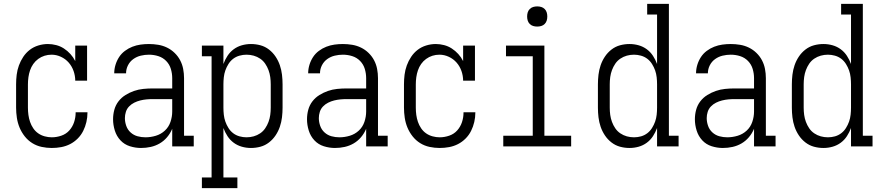

<svg xmlns="http://www.w3.org/2000/svg" viewBox="-20 -755 4540 990"><path d="M247 8Q221 8 195 2.5Q169 -3 146.5 -17Q124 -31 107.5 -52Q91 -73 81 -97Q71 -121 67 -147.5Q63 -174 63 -200V-320Q63 -345 66 -369.5Q69 -394 77.5 -417.5Q86 -441 100 -462Q114 -483 133.5 -498Q153 -513 177.5 -520.5Q202 -528 227 -528Q248 -528 269.5 -522.5Q291 -517 309.5 -505Q328 -493 343 -476.5Q358 -460 368 -440V-520H429V-339H368Q368 -364 359.5 -388.5Q351 -413 334.5 -432Q318 -451 294.5 -462Q271 -473 246 -473Q227 -473 209.5 -467.5Q192 -462 177 -451Q162 -440 151.5 -425Q141 -410 135 -392.5Q129 -375 126.5 -356.5Q124 -338 124 -320V-200Q124 -181 126.5 -162.5Q129 -144 135 -126.5Q141 -109 151.5 -93.5Q162 -78 177 -67.5Q192 -57 210.5 -52Q229 -47 247 -47Q272 -47 296.5 -55.5Q321 -64 337.5 -82.5Q354 -101 362 -125Q370 -149 370 -174V-176H431V-174Q431 -150 425.5 -126Q420 -102 409 -80Q398 -58 380.5 -40.5Q363 -23 341.5 -12Q320 -1 296 3.5Q272 8 247 8Z M707 8Q678 8 649.5 -1Q621 -10 601 -31.5Q581 -53 572 -82Q563 -111 563 -140Q563 -165 569.5 -189Q576 -213 591 -232.5Q606 -252 627 -265Q648 -278 671 -286Q694 -294 718.5 -296.5Q743 -299 768 -299H868V-352Q868 -376 861 -399.5Q854 -423 837 -440.5Q820 -458 796.5 -465.5Q773 -473 748 -473Q727 -473 706 -468Q685 -463 667.5 -450.5Q650 -438 640 -418.5Q630 -399 630 -377H569Q569 -399 575.5 -420.5Q582 -442 594 -460.5Q606 -479 624 -492.5Q642 -506 662.5 -514Q683 -522 704.5 -525Q726 -528 748 -528Q772 -528 796 -524Q820 -520 841.5 -509.5Q863 -499 880.5 -482Q898 -465 909 -444Q920 -423 924.5 -399.5Q929 -376 929 -352V-55H979V0H868V-91Q858 -67 841.5 -47.5Q825 -28 803.5 -15.5Q782 -3 757.5 2.5Q733 8 707 8ZM730 -47Q757 -47 783.5 -55Q810 -63 830 -81.5Q850 -100 859 -126.5Q868 -153 868 -180V-244H768Q751 -244 735 -242.5Q719 -241 703 -237Q687 -233 672 -225.5Q657 -218 645.5 -206Q634 -194 629 -178Q624 -162 624 -146Q624 -126 631 -106Q638 -86 653.5 -72Q669 -58 689 -52.5Q709 -47 730 -47Z M1021 215V160H1071V-465H1021V-520H1132V-425Q1140 -447 1153 -467Q1166 -487 1185 -501Q1204 -515 1227 -521.5Q1250 -528 1274 -528Q1299 -528 1323 -521.5Q1347 -515 1367 -499.5Q1387 -484 1401 -463Q1415 -442 1423 -418.5Q1431 -395 1434 -370Q1437 -345 1437 -320V-200Q1437 -175 1434 -150Q1431 -125 1423 -101.5Q1415 -78 1401 -57Q1387 -36 1367 -20.5Q1347 -5 1323 1.5Q1299 8 1274 8Q1250 8 1227 1.5Q1204 -5 1185 -19Q1166 -33 1153 -53Q1140 -73 1132 -95V160H1204V215ZM1251 -47Q1270 -47 1288 -52Q1306 -57 1321.5 -67.5Q1337 -78 1347.5 -93.5Q1358 -109 1364.5 -126.5Q1371 -144 1373.5 -162.5Q1376 -181 1376 -200V-320Q1376 -339 1373.5 -357.5Q1371 -376 1364.5 -393.5Q1358 -411 1347.5 -426.5Q1337 -442 1321.5 -452.5Q1306 -463 1288 -468Q1270 -473 1251 -473Q1233 -473 1215 -468Q1197 -463 1182.5 -452Q1168 -441 1158 -425Q1148 -409 1142 -392Q1136 -375 1134 -356.5Q1132 -338 1132 -320V-200Q1132 -182 1134 -163.5Q1136 -145 1142 -128Q1148 -111 1158 -95Q1168 -79 1182.5 -68Q1197 -57 1215 -52Q1233 -47 1251 -47Z M1707 8Q1678 8 1649.5 -1Q1621 -10 1601 -31.5Q1581 -53 1572 -82Q1563 -111 1563 -140Q1563 -165 1569.5 -189Q1576 -213 1591 -232.5Q1606 -252 1627 -265Q1648 -278 1671 -286Q1694 -294 1718.5 -296.5Q1743 -299 1768 -299H1868V-352Q1868 -376 1861 -399.5Q1854 -423 1837 -440.5Q1820 -458 1796.5 -465.5Q1773 -473 1748 -473Q1727 -473 1706 -468Q1685 -463 1667.5 -450.5Q1650 -438 1640 -418.5Q1630 -399 1630 -377H1569Q1569 -399 1575.5 -420.5Q1582 -442 1594 -460.5Q1606 -479 1624 -492.5Q1642 -506 1662.5 -514Q1683 -522 1704.5 -525Q1726 -528 1748 -528Q1772 -528 1796 -524Q1820 -520 1841.5 -509.5Q1863 -499 1880.5 -482Q1898 -465 1909 -444Q1920 -423 1924.5 -399.5Q1929 -376 1929 -352V-55H1979V0H1868V-91Q1858 -67 1841.5 -47.5Q1825 -28 1803.5 -15.5Q1782 -3 1757.5 2.5Q1733 8 1707 8ZM1730 -47Q1757 -47 1783.5 -55Q1810 -63 1830 -81.5Q1850 -100 1859 -126.5Q1868 -153 1868 -180V-244H1768Q1751 -244 1735 -242.5Q1719 -241 1703 -237Q1687 -233 1672 -225.5Q1657 -218 1645.5 -206Q1634 -194 1629 -178Q1624 -162 1624 -146Q1624 -126 1631 -106Q1638 -86 1653.5 -72Q1669 -58 1689 -52.5Q1709 -47 1730 -47Z M2247 8Q2221 8 2195 2.5Q2169 -3 2146.5 -17Q2124 -31 2107.5 -52Q2091 -73 2081 -97Q2071 -121 2067 -147.5Q2063 -174 2063 -200V-320Q2063 -345 2066 -369.5Q2069 -394 2077.5 -417.5Q2086 -441 2100 -462Q2114 -483 2133.5 -498Q2153 -513 2177.5 -520.5Q2202 -528 2227 -528Q2248 -528 2269.5 -522.5Q2291 -517 2309.5 -505Q2328 -493 2343 -476.5Q2358 -460 2368 -440V-520H2429V-339H2368Q2368 -364 2359.5 -388.5Q2351 -413 2334.5 -432Q2318 -451 2294.5 -462Q2271 -473 2246 -473Q2227 -473 2209.5 -467.5Q2192 -462 2177 -451Q2162 -440 2151.5 -425Q2141 -410 2135 -392.5Q2129 -375 2126.5 -356.5Q2124 -338 2124 -320V-200Q2124 -181 2126.5 -162.5Q2129 -144 2135 -126.5Q2141 -109 2151.5 -93.5Q2162 -78 2177 -67.5Q2192 -57 2210.5 -52Q2229 -47 2247 -47Q2272 -47 2296.5 -55.5Q2321 -64 2337.5 -82.5Q2354 -101 2362 -125Q2370 -149 2370 -174V-176H2431V-174Q2431 -150 2425.5 -126Q2420 -102 2409 -80Q2398 -58 2380.5 -40.5Q2363 -23 2341.5 -12Q2320 -1 2296 3.5Q2272 8 2247 8Z M2575 0V-55H2727V-465H2589V-520H2787V-55H2925V0ZM2750 -618Q2739 -618 2729 -621Q2719 -624 2711.5 -631.5Q2704 -639 2701 -649Q2698 -659 2698 -670Q2698 -681 2701 -691Q2704 -701 2711.5 -708.5Q2719 -716 2729 -719Q2739 -722 2750 -722Q2761 -722 2771 -719Q2781 -716 2788.5 -708.5Q2796 -701 2799 -691Q2802 -681 2802 -670Q2802 -659 2799 -649Q2796 -639 2788.5 -631.5Q2781 -624 2771 -621Q2761 -618 2750 -618Z M3226 8Q3201 8 3177 1.5Q3153 -5 3133 -20.5Q3113 -36 3099 -57Q3085 -78 3077 -101.5Q3069 -125 3066 -150Q3063 -175 3063 -200V-320Q3063 -345 3066 -370Q3069 -395 3077 -418.5Q3085 -442 3099 -463Q3113 -484 3133 -499.5Q3153 -515 3177 -521.5Q3201 -528 3226 -528Q3250 -528 3273 -521.5Q3296 -515 3315 -501Q3334 -487 3347 -467Q3360 -447 3368 -425V-680H3317V-735H3429V-55H3479V0H3368V-95Q3360 -73 3347 -53Q3334 -33 3315 -19Q3296 -5 3273 1.5Q3250 8 3226 8ZM3249 -47Q3268 -47 3285.5 -52Q3303 -57 3317.5 -68Q3332 -79 3342 -95Q3352 -111 3358 -128Q3364 -145 3366 -163.5Q3368 -182 3368 -200V-320Q3368 -338 3366 -356.5Q3364 -375 3358 -392Q3352 -409 3342 -425Q3332 -441 3317.5 -452Q3303 -463 3285 -468Q3267 -473 3249 -473Q3230 -473 3212 -468Q3194 -463 3178.5 -452.5Q3163 -442 3152.5 -426.5Q3142 -411 3135.5 -393.5Q3129 -376 3126.5 -357.5Q3124 -339 3124 -320V-200Q3124 -181 3126.5 -162.5Q3129 -144 3135.5 -126.5Q3142 -109 3152.5 -93.5Q3163 -78 3178.5 -67.5Q3194 -57 3212 -52Q3230 -47 3249 -47Z M3707 8Q3678 8 3649.5 -1Q3621 -10 3601 -31.5Q3581 -53 3572 -82Q3563 -111 3563 -140Q3563 -165 3569.5 -189Q3576 -213 3591 -232.5Q3606 -252 3627 -265Q3648 -278 3671 -286Q3694 -294 3718.5 -296.5Q3743 -299 3768 -299H3868V-352Q3868 -376 3861 -399.5Q3854 -423 3837 -440.5Q3820 -458 3796.5 -465.5Q3773 -473 3748 -473Q3727 -473 3706 -468Q3685 -463 3667.5 -450.5Q3650 -438 3640 -418.5Q3630 -399 3630 -377H3569Q3569 -399 3575.5 -420.5Q3582 -442 3594 -460.5Q3606 -479 3624 -492.5Q3642 -506 3662.5 -514Q3683 -522 3704.5 -525Q3726 -528 3748 -528Q3772 -528 3796 -524Q3820 -520 3841.5 -509.5Q3863 -499 3880.5 -482Q3898 -465 3909 -444Q3920 -423 3924.5 -399.5Q3929 -376 3929 -352V-55H3979V0H3868V-91Q3858 -67 3841.5 -47.5Q3825 -28 3803.5 -15.5Q3782 -3 3757.5 2.5Q3733 8 3707 8ZM3730 -47Q3757 -47 3783.5 -55Q3810 -63 3830 -81.5Q3850 -100 3859 -126.5Q3868 -153 3868 -180V-244H3768Q3751 -244 3735 -242.5Q3719 -241 3703 -237Q3687 -233 3672 -225.5Q3657 -218 3645.5 -206Q3634 -194 3629 -178Q3624 -162 3624 -146Q3624 -126 3631 -106Q3638 -86 3653.5 -72Q3669 -58 3689 -52.5Q3709 -47 3730 -47Z M4226 8Q4201 8 4177 1.5Q4153 -5 4133 -20.5Q4113 -36 4099 -57Q4085 -78 4077 -101.5Q4069 -125 4066 -150Q4063 -175 4063 -200V-320Q4063 -345 4066 -370Q4069 -395 4077 -418.5Q4085 -442 4099 -463Q4113 -484 4133 -499.5Q4153 -515 4177 -521.5Q4201 -528 4226 -528Q4250 -528 4273 -521.5Q4296 -515 4315 -501Q4334 -487 4347 -467Q4360 -447 4368 -425V-680H4317V-735H4429V-55H4479V0H4368V-95Q4360 -73 4347 -53Q4334 -33 4315 -19Q4296 -5 4273 1.5Q4250 8 4226 8ZM4249 -47Q4268 -47 4285.5 -52Q4303 -57 4317.5 -68Q4332 -79 4342 -95Q4352 -111 4358 -128Q4364 -145 4366 -163.5Q4368 -182 4368 -200V-320Q4368 -338 4366 -356.5Q4364 -375 4358 -392Q4352 -409 4342 -425Q4332 -441 4317.5 -452Q4303 -463 4285 -468Q4267 -473 4249 -473Q4230 -473 4212 -468Q4194 -463 4178.5 -452.5Q4163 -442 4152.5 -426.5Q4142 -411 4135.5 -393.5Q4129 -376 4126.5 -357.5Q4124 -339 4124 -320V-200Q4124 -181 4126.5 -162.5Q4129 -144 4135.5 -126.5Q4142 -109 4152.5 -93.5Q4163 -78 4178.5 -67.5Q4194 -57 4212 -52Q4230 -47 4249 -47Z"/></svg>

Font: Iosevka Curly Slab Light
Style: Regular
Weight: 300
Monospace: yes
Designer: Belleve Invis
Foundry: Belleve Invis
Version: Version 22.1.2; ttfautohint (v1.8.4)